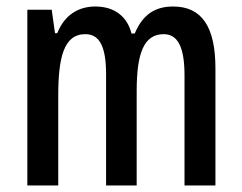

<svg xmlns="http://www.w3.org/2000/svg" viewBox="-20 -570 743 590"><path d="M512 -550C455 -550 418 -524 394 -467H384C372 -516 335 -550 273 -550C221 -550 178 -524 156 -468H149L139 -540H64V0H159V-275C159 -391 175 -465 242 -465C285 -465 306 -429 306 -341V0H400V-291C400 -406 422 -465 483 -465C526 -465 547 -426 547 -338V0H642V-360C642 -488 600 -550 512 -550Z"/></svg>

Font: Noto Sans Gujarati ExtraCondensed Medium
Style: Regular
Weight: 500
Width: 2
Designer: Jelle Bosma - Monotype Design Team, Universal Thirst
Foundry: Monotype Imaging Inc.
Version: Version 2.106